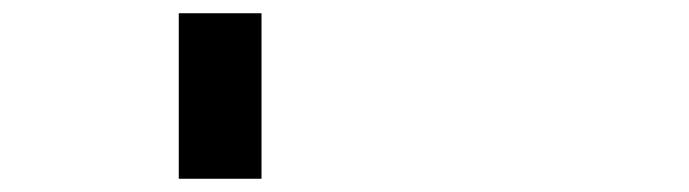

<svg xmlns="http://www.w3.org/2000/svg" viewBox="-20 -895 1040 290"><path d="M250 -875H375V-625H250Z"/></svg>

Font: Picon
Style: Regular
Weight: 400
Designer: yne
Foundry: yne
Version: Version 21.02.27; git-deadbeef-release